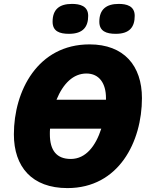

<svg xmlns="http://www.w3.org/2000/svg" viewBox="-20 -952 777 982"><path d="M572 -779C645 -779 669 -816 669 -871C669 -922 627 -932 587 -932C525 -932 488 -905 488 -841C488 -792 524 -779 572 -779ZM333 -779C406 -779 431 -816 431 -871C431 -922 388 -932 348 -932C285 -932 249 -905 249 -841C249 -792 284 -779 333 -779ZM325 10C588 10 706 -228 706 -450C706 -616 614 -725 438 -725C173 -725 51 -487 51 -265C51 -99 143 10 325 10ZM269 -442C303 -525 355 -576 422 -576C488 -576 522 -525 522 -451V-442ZM342 -139C270 -139 235 -182 235 -266C235 -275 235 -284 236 -294H498C470 -207 420 -139 342 -139Z"/></svg>

Font: Noto Sans UI Black
Style: Italic
Weight: 900
Italic angle: -372°
Designer: Monotype Design Team
Foundry: Monotype Imaging Inc.
Version: Version 1.901